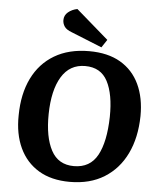

<svg xmlns="http://www.w3.org/2000/svg" viewBox="-62 -996 886 1064"><g transform="rotate(5 381.0 -464.0)"><path d="M52 -328Q53 -447 95.5 -534Q138 -621 218 -668.5Q298 -716 411 -716Q515 -716 585 -675Q655 -634 690.5 -559Q726 -484 725 -382Q723 -262 680 -173Q637 -84 557.5 -34.5Q478 15 366 15Q263 15 192.5 -27.5Q122 -70 86 -147Q50 -224 52 -328ZM217 -349Q215 -222 254.5 -148Q294 -74 381 -74Q471 -74 512 -149Q553 -224 556 -363Q558 -489 520.5 -560.5Q483 -632 396 -632Q310 -632 264.5 -557Q219 -482 217 -349ZM505 -787 476 -743 305 -812Q275 -823 264 -839.5Q253 -856 253 -875Q253 -902 274 -919.5Q295 -937 325 -943Z"/></g></svg>

Font: Literata 12pt
Style: Bold Italic
Weight: 700
Italic angle: -2°
Designer: Latin by Veronika Burian and Jose Scaglione. Greek by Irene Vlachou. Cyrillic by Vera Evstafieva
Foundry: TypeTogether
Version: Version 3.002